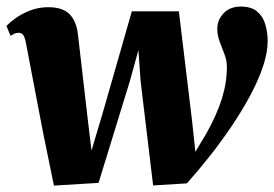

<svg xmlns="http://www.w3.org/2000/svg" viewBox="-24 -570 857 600"><path d="M144.5 10 111 -153.5 56.5 -438.5Q53 -455.5 47.8 -461.5Q42.5 -467.5 34.5 -467.5Q26.5 -467.5 21.2 -465Q16 -462.5 9 -458L-4 -489Q5.5 -499 24.2 -512.8Q43 -526.5 69.5 -537Q96 -547.5 127 -547.5Q171.5 -547.5 193 -526Q214.5 -504.5 219.5 -463L250.5 -195L262 -99.5L298 -220.5L388 -534.5H535L576.5 -190L586.5 -95.5L621.5 -154Q638 -183.5 650 -210.8Q662 -238 669.8 -263Q677.5 -288 681.2 -312.2Q685 -336.5 685 -360.5Q685 -381 677.5 -400.5Q670 -420 662.5 -439.8Q655 -459.5 655 -480Q655 -508 675 -528.8Q695 -549.5 728.5 -549.5Q761.5 -549.5 779.8 -533.8Q798 -518 805 -494Q812 -470 812.5 -444.5Q813 -407.5 798.2 -363.2Q783.5 -319 757.8 -271.2Q732 -223.5 699.5 -175.2Q667 -127 631 -81.5Q595 -36 560 3L454.5 9.5L415.5 -315.5L408.5 -413.5L381.5 -315.5L284 1.5Z"/></svg>

Font: Merriweather 72pt Black
Style: Italic
Weight: 900
Italic angle: -7.8°
Version: Version 2.101